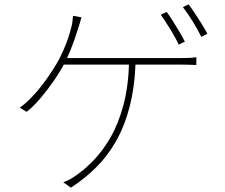

<svg xmlns="http://www.w3.org/2000/svg" viewBox="-20 -826 1040 886"><path d="M749 -771Q762 -754 777 -730Q792 -706 807 -681Q822 -656 833 -634L805 -620Q791 -650 766.5 -690Q742 -730 722 -758ZM850 -806Q864 -788 880 -763.5Q896 -739 911.5 -714.5Q927 -690 937 -670L909 -656Q892 -690 869 -727.5Q846 -765 824 -793ZM356 -746Q352 -731 347.5 -716.5Q343 -702 338 -687Q332 -667 324 -644Q316 -621 305.5 -595Q295 -569 280 -539Q261 -501 230.5 -456.5Q200 -412 166.5 -372.5Q133 -333 103 -310L71 -329Q98 -348 125.5 -376.5Q153 -405 177.5 -437.5Q202 -470 221.5 -500.5Q241 -531 253 -553Q274 -594 287.5 -630.5Q301 -667 308 -696Q312 -710 314 -723.5Q316 -737 317 -753ZM263 -558Q273 -558 305 -558Q337 -558 384 -558Q431 -558 484.5 -558Q538 -558 591.5 -558Q645 -558 690.5 -558Q736 -558 766 -558Q796 -558 803 -558Q821 -558 844 -558.5Q867 -559 886 -562V-526Q867 -527 843.5 -527.5Q820 -528 803 -528Q795 -528 756 -528Q717 -528 659.5 -528Q602 -528 537 -528Q472 -528 412.5 -528Q353 -528 310 -528Q267 -528 253 -528ZM606 -545Q602 -425 578 -333Q554 -241 514 -172Q474 -103 421.5 -51.5Q369 0 307 40L272 15Q288 10 306 -0.5Q324 -11 340 -23Q375 -48 414.5 -89Q454 -130 490 -192Q526 -254 549.5 -341Q573 -428 576 -546Z"/></svg>

Font: Noto Sans HK Thin
Style: Regular
Weight: 100
Designer: Ryoko NISHIZUKA 西塚涼子 (kana, bopomofo & ideographs); Paul D. Hunt (Latin, Greek & Cyrillic); Sandoll Communications 산돌커뮤니
Foundry: Adobe
Version: Version 2.004-H2;hotconv 1.0.118;makeotfexe 2.5.65603